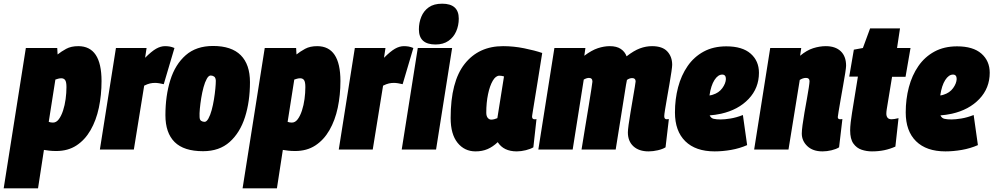

<svg xmlns="http://www.w3.org/2000/svg" viewBox="-69 -810 5381 1040"><path d="M-49 210 71 -550H241L243 -515Q263 -531 289.5 -545.5Q316 -560 355 -560Q481 -560 481 -371Q481 -295 466.5 -226.5Q452 -158 421.5 -105Q391 -52 345 -22Q299 8 236 8Q214 8 197.5 6Q181 4 169 2L137 210ZM218 -146Q236 -146 249.5 -164Q263 -182 272.5 -211Q282 -240 286.5 -273.5Q291 -307 291 -338Q291 -366 284 -376Q277 -386 263 -386Q254 -386 245.5 -383.5Q237 -381 231 -379L195 -150Q205 -146 218 -146Z M725 -550 717 -497Q752 -532 776.5 -546Q801 -560 825 -560Q838 -560 850 -558Q862 -556 876 -550L818 -354Q806 -357 793 -359Q780 -361 771 -361Q757 -361 743.5 -358Q730 -355 712 -346L656 0H472L559 -550Z M1031 9Q927 9 877 -40.5Q827 -90 827 -186Q827 -291 853.5 -376Q880 -461 937 -511Q994 -561 1085 -561Q1185 -561 1235 -511Q1285 -461 1285 -365Q1285 -260 1258 -175.5Q1231 -91 1175 -41Q1119 9 1031 9ZM1039 -150Q1050 -150 1060 -168Q1070 -186 1077.5 -213.5Q1085 -241 1090 -272Q1095 -303 1097.5 -330Q1100 -357 1100 -373Q1099 -390 1090.5 -395.5Q1082 -401 1072 -401Q1061 -401 1051 -383Q1041 -365 1033.5 -337.5Q1026 -310 1021 -279Q1016 -248 1013.5 -221Q1011 -194 1012 -178Q1012 -161 1020.5 -155.5Q1029 -150 1039 -150Z M1245 210 1365 -550H1535L1537 -515Q1557 -531 1583.5 -545.5Q1610 -560 1649 -560Q1775 -560 1775 -371Q1775 -295 1760.5 -226.5Q1746 -158 1715.5 -105Q1685 -52 1639 -22Q1593 8 1530 8Q1508 8 1491.5 6Q1475 4 1463 2L1431 210ZM1512 -146Q1530 -146 1543.5 -164Q1557 -182 1566.5 -211Q1576 -240 1580.5 -273.5Q1585 -307 1585 -338Q1585 -366 1578 -376Q1571 -386 1557 -386Q1548 -386 1539.5 -383.5Q1531 -381 1525 -379L1489 -150Q1499 -146 1512 -146Z M2019 -550 2011 -497Q2046 -532 2070.5 -546Q2095 -560 2119 -560Q2132 -560 2144 -558Q2156 -556 2170 -550L2112 -354Q2100 -357 2087 -359Q2074 -361 2065 -361Q2051 -361 2037.5 -358Q2024 -355 2006 -346L1950 0H1766L1853 -550Z M2326 -790Q2416 -790 2416 -709Q2416 -672 2402 -640Q2388 -608 2360 -588.5Q2332 -569 2290 -569Q2200 -569 2200 -651Q2200 -687 2213 -719Q2226 -751 2253.5 -770.5Q2281 -790 2326 -790ZM2107 0 2194 -550H2380L2293 0Z M2730 10Q2659 10 2627 -40Q2601 -15 2572 -2.5Q2543 10 2507 10Q2447 10 2409.5 -36.5Q2372 -83 2372 -171Q2372 -368 2448 -464Q2524 -560 2656 -560Q2713 -560 2770 -548.5Q2827 -537 2868 -523Q2853 -428 2843 -366.5Q2833 -305 2827 -268Q2821 -231 2818 -212.5Q2815 -194 2814 -187Q2813 -180 2813 -179Q2813 -164 2826 -164Q2828 -164 2831 -164Q2834 -164 2837 -165L2820 -12Q2805 -3 2779.5 3.5Q2754 10 2730 10ZM2625 -170 2661 -396Q2655 -398 2648.5 -399Q2642 -400 2636 -400Q2616 -400 2600 -372.5Q2584 -345 2574.5 -299.5Q2565 -254 2565 -200Q2565 -181 2573 -171.5Q2581 -162 2592 -162Q2600 -162 2609 -164.5Q2618 -167 2625 -170Z M3444 10Q3392 10 3362 -17.5Q3332 -45 3332 -93Q3332 -105 3336 -135Q3340 -165 3346.5 -202.5Q3353 -240 3359 -276.5Q3365 -313 3369.5 -338.5Q3374 -364 3374 -369Q3374 -387 3355 -387Q3341 -387 3327 -377Q3325 -365 3322 -351Q3308 -263 3294 -175Q3280 -87 3266 0H3081Q3090 -57 3100.5 -120Q3111 -183 3120 -238Q3129 -293 3134.5 -329Q3140 -365 3140 -368Q3140 -388 3121 -388Q3109 -388 3093 -379L3033 0H2847L2934 -550H3102L3096 -508Q3136 -538 3169.5 -549Q3203 -560 3234 -560Q3271 -560 3293.5 -545Q3316 -530 3325 -505Q3365 -536 3397.5 -548Q3430 -560 3463 -560Q3519 -560 3545.5 -531.5Q3572 -503 3572 -459Q3572 -450 3568 -422Q3564 -394 3557.5 -356.5Q3551 -319 3544.5 -282Q3538 -245 3533.5 -217Q3529 -189 3529 -181Q3529 -164 3542 -164Q3544 -164 3547.5 -164.5Q3551 -165 3554 -165L3536 -12Q3520 -2 3494 4Q3468 10 3444 10Z M3978 -24Q3937 -6 3891 2Q3845 10 3802 10Q3699 10 3643 -45Q3587 -100 3587 -201Q3587 -273 3604 -337.5Q3621 -402 3655.5 -452Q3690 -502 3742.5 -530.5Q3795 -559 3865 -559Q3952 -559 3997 -519.5Q4042 -480 4042 -416Q4042 -333 3986 -274Q3930 -215 3837 -194Q3804 -187 3775 -185Q3782 -170 3796.5 -166.5Q3811 -163 3835 -163Q3856 -163 3887.5 -168Q3919 -173 3955 -187ZM3843 -406Q3820 -406 3801 -376.5Q3782 -347 3774 -293Q3784 -294 3792 -297Q3825 -307 3843.5 -332.5Q3862 -358 3863 -382Q3863 -406 3843 -406Z M4103 -550H4271L4265 -508Q4301 -538 4336 -549Q4371 -560 4404 -560Q4456 -560 4485 -532.5Q4514 -505 4514 -454Q4514 -445 4509.5 -415.5Q4505 -386 4498 -347.5Q4491 -309 4484.5 -271Q4478 -233 4473.5 -206.5Q4469 -180 4469 -176Q4469 -164 4482 -164Q4485 -164 4488 -164.5Q4491 -165 4494 -165L4476 -12Q4460 -2 4435 4Q4410 10 4386 10Q4334 10 4304 -18.5Q4274 -47 4274 -87Q4274 -102 4278 -132.5Q4282 -163 4288.5 -200Q4295 -237 4301.5 -273Q4308 -309 4312 -335.5Q4316 -362 4316 -370Q4316 -388 4297 -388Q4280 -388 4263 -377L4202 0H4016Z M4798 -170 4781 -16Q4752 -3 4721 3.5Q4690 10 4654 10Q4625 10 4598 1Q4571 -8 4553.5 -32.5Q4536 -57 4536 -104Q4536 -121 4539 -148Q4542 -175 4546 -198L4578 -395H4531L4556 -541L4605 -550L4644 -656H4806L4790 -550H4863L4836 -394H4763L4734 -217Q4733 -211 4732.5 -205Q4732 -199 4732 -194Q4732 -181 4738.5 -172.5Q4745 -164 4761 -164Q4768 -164 4776.5 -165.5Q4785 -167 4798 -170Z M5228 -24Q5187 -6 5141 2Q5095 10 5052 10Q4949 10 4893 -45Q4837 -100 4837 -201Q4837 -273 4854 -337.5Q4871 -402 4905.5 -452Q4940 -502 4992.5 -530.5Q5045 -559 5115 -559Q5202 -559 5247 -519.5Q5292 -480 5292 -416Q5292 -333 5236 -274Q5180 -215 5087 -194Q5054 -187 5025 -185Q5032 -170 5046.5 -166.5Q5061 -163 5085 -163Q5106 -163 5137.5 -168Q5169 -173 5205 -187ZM5093 -406Q5070 -406 5051 -376.5Q5032 -347 5024 -293Q5034 -294 5042 -297Q5075 -307 5093.5 -332.5Q5112 -358 5113 -382Q5113 -406 5093 -406Z"/></svg>

Font: Georama SemiCondensed Black
Style: Italic
Weight: 900
Width: 4
Italic angle: -9°
Designer: Jean-Baptiste Levee
Foundry: Production Type
Version: Version 1.000